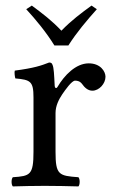

<svg xmlns="http://www.w3.org/2000/svg" viewBox="-20 -666 412 688"><path d="M176 -358C174 -398 173 -424 168 -434C166 -439 164 -442 156 -442C128 -431 102 -422 33 -413C31 -407 33 -391 35 -385C89 -380 100 -375 100 -317V-122C100 -39 88 -35 26 -31C20 -25 20 -4 26 2C61 1 100 0 140 0C180 0 226 1 261 2C267 -4 267 -25 261 -31C191 -36 179 -39 179 -122V-261C179 -287 191 -310 203 -328C214 -344 237 -377 249 -377C258 -377 267 -375 275 -364C282 -354 294 -341 311 -341C335 -341 358 -366 358 -391C358 -410 340 -439 298 -439C251 -439 210 -395 187 -356C181 -345 176 -353 176 -358ZM175 -503H225C254 -549 292 -594 327 -633L308 -646C271 -619 237 -594 200 -556C166 -592 133 -617 94 -646L74 -633C109 -595 146 -550 175 -503Z"/></svg>

Font: Libertinus Serif
Style: Regular
Weight: 400
Designer: Philipp H. Poll, Khaled Hosny
Foundry: Caleb Maclennan
Version: Version 7.050;RELEASE